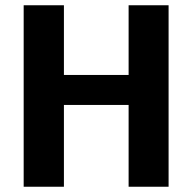

<svg xmlns="http://www.w3.org/2000/svg" viewBox="-20 -710 731 730"><path d="M223 -690V0H70V-690ZM480 -425V-311H215V-425ZM621 -690V0H469V-690Z"/></svg>

Font: Exo 2
Style: Bold
Weight: 700
Designer: Natanael Gama
Foundry: Natanael Gama
Version: Version 2.010